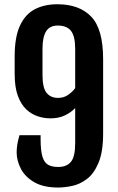

<svg xmlns="http://www.w3.org/2000/svg" viewBox="-20 -861 548 889"><path d="M245.6 -841.3Q347.7 -841.3 402.6 -783.7Q457.5 -726.1 457.5 -586.4V-243.7Q457.5 -157.2 436 -106.7Q414.6 -56.2 381.8 -31.7Q349.1 -7.3 313.5 0Q277.8 7.3 249.5 7.3Q180.7 7.3 138.2 -17.6Q95.7 -42.5 76.4 -80.1Q57.1 -117.7 57.1 -156.2Q57.1 -173.3 60.5 -194.1Q64 -214.8 70.3 -234.9H168V-216.8Q168 -164.6 176.3 -136.5Q184.6 -108.4 202.6 -98.1Q220.7 -87.9 249.5 -87.9Q288.6 -87.9 308.3 -111.6Q328.1 -135.3 328.1 -198.2V-360.8Q309.6 -340.8 280.8 -326.9Q252 -313 212.9 -313Q184.6 -313 155.5 -322.3Q126.5 -331.5 102.1 -354.2Q77.6 -377 62.7 -417Q47.9 -457 47.9 -519V-600.1Q47.9 -689 72.3 -741.9Q96.7 -794.9 141.1 -818.1Q185.5 -841.3 245.6 -841.3ZM328.1 -635.3Q328.1 -692.4 309.1 -717.5Q290 -742.7 247.1 -742.7Q210 -742.7 193.4 -715.8Q176.8 -689 176.8 -635.3V-514.6Q176.8 -454.1 195.8 -430.9Q214.8 -407.7 249 -407.7Q275.4 -407.7 295.7 -421.9Q315.9 -436 328.1 -453.1Z"/></svg>

Font: Fjalla One
Style: Regular
Weight: 400
Designer: Irina Smirnova, Eben Sorkin
Foundry: Sorkin Type
Version: Version 1.002; ttfautohint (v1.8.4.7-5d5b);gftools[0.9.25]